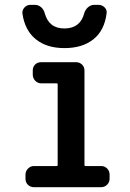

<svg xmlns="http://www.w3.org/2000/svg" viewBox="-20 -778 540 798"><path d="M73.2 -721.7Q71.3 -735.4 81.5 -746.6Q91.8 -757.8 106.4 -757.8H125Q139.6 -757.8 150.9 -748Q162.1 -738.3 166 -722.7Q183.6 -659.2 248.5 -659.7Q313.5 -660.2 330.1 -722.7Q334 -737.3 345.7 -747.6Q357.4 -757.8 371.1 -757.8H389.6Q404.3 -757.8 415 -747.1Q425.8 -736.3 422.9 -721.7Q414.1 -651.4 368.2 -614.7Q322.3 -578.1 248 -578.1Q173.8 -578.1 128.4 -615.2Q83 -652.3 73.2 -721.7ZM335.9 -87.9H400.4Q415 -87.9 425.3 -77.6Q435.5 -67.4 435.5 -51.8V-35.2Q435.5 -20.5 425.3 -10.3Q415 0 400.4 0H121.1Q106.4 0 96.2 -9.8Q85.9 -19.5 85.9 -35.2V-51.8Q85.9 -66.4 96.2 -77.1Q106.4 -87.9 121.1 -87.9H214.8Q219.7 -87.9 219.7 -91.8V-427.7Q219.7 -431.6 214.8 -431.6H151.4Q136.7 -431.6 126.5 -442.4Q116.2 -453.1 116.2 -467.8V-485.4Q116.2 -500 126 -509.8Q135.7 -519.5 151.4 -519.5H295.9Q310.5 -519.5 320.8 -509.8Q331.1 -500 331.1 -485.4V-91.8Q331.1 -87.9 335.9 -87.9Z"/></svg>

Font: Rounded-L Mgen+ 1m medium
Style: Regular
Weight: 500
Designer: [Source Han Sans]
Ryoko NISHIZUKA  (kana & ideographs); Paul D. Hunt (Latin, Greek & Cyrillic); Wenlong ZHANG  (bopomofo
Version: Version 1.059.20150602